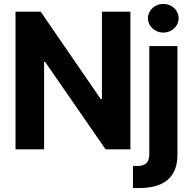

<svg xmlns="http://www.w3.org/2000/svg" viewBox="-20 -767 988 986"><path d="M649.7 0H522.4L211.7 -449.2H206.4V0H59.7V-707.2H188.8L497.4 -258.2H503.5V-707.2H649.7ZM891.2 -530.4V26.6Q891.2 86.5 867.6 124.9Q844.1 163.3 800.1 181.1Q756.1 198.9 692.2 198.9Q677.3 198.9 662.8 198.1V84.8Q673.1 85.6 682.2 85.6Q705.6 85.6 719.7 78.8Q733.9 72.1 740.3 58.5Q746.7 45 746.7 24.3V-530.4ZM739.7 -673.3Q739.7 -693.1 750.5 -710.2Q761.3 -727.2 779.3 -737Q797.3 -746.8 818.6 -746.8Q839.8 -746.8 858.1 -737Q876.3 -727.2 886.8 -710.2Q897.3 -693.1 897.3 -673.3Q897.3 -653.4 886.8 -636.5Q876.3 -619.6 858.1 -609.7Q839.8 -599.7 818.6 -599.7Q797.3 -599.7 779.3 -609.7Q761.3 -619.6 750.5 -636.5Q739.7 -653.4 739.7 -673.3Z"/></svg>

Font: Pretendard Variable
Style: Regular
Weight: 400
Designer: Base glyphs from Inter by Rasmus Andersson; Hangul glyphs from Noto Sans CJK(Source Han Sans) by Jang Soo-young and Kang
Foundry: Kil Hyung-jin
Version: Version 1.100;FEAKit 1.0